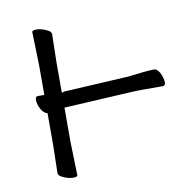

<svg xmlns="http://www.w3.org/2000/svg" viewBox="-61 -543 623 610"><g transform="rotate(-10 250.0 -238.0)"><path d="M81 -20 83 -108V-212L80 -213Q70 -216 62 -231Q54 -246 54 -260Q54 -271 62 -271H78H83V-367L80 -474Q80 -480 94.5 -480Q109 -480 126 -472Q141 -466 141 -456L139 -367V-268Q148 -271 151 -271H156Q156 -271 355 -282Q417 -290 441 -290Q449 -290 458 -276Q467 -258 467 -244Q467 -233 459 -233H397Q370 -233 356 -232L157 -221L139 -220V-108L142 -2Q142 4 127.5 4Q113 4 96 -4Q81 -10 81 -20Z"/></g></svg>

Font: Moon Stars Kai T HW Light
Style: Regular
Weight: 300
Designer: GuiWonder
Version: Version 1.101